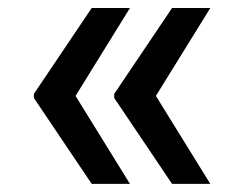

<svg xmlns="http://www.w3.org/2000/svg" viewBox="-20 -534 609 476"><path d="M302.2 -78.1H207.4L63.9 -291.2V-301.1L207.4 -514.2H302.2L167.3 -296.2ZM501.4 -78.1H406.6L263.1 -291.2V-301.1L406.6 -514.2H501.4L366.5 -296.2Z"/></svg>

Font: Inter UI Medium
Style: Regular
Weight: 500
Designer: Rasmus Andersson
Foundry: rsms
Version: 3.2;8d6f07862